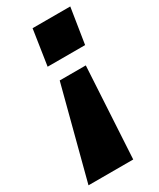

<svg xmlns="http://www.w3.org/2000/svg" viewBox="-227 -564 664 803"><g transform="rotate(-30 105.0 -163.0)"><path d="M-49 180 66 -260H192L167 180ZM51 -335 77 -506H259L232 -335Z"/></g></svg>

Font: Nunito Sans 7pt Condensed Black
Style: Italic
Weight: 900
Width: 3
Italic angle: -9°
Designer: Vernon Adams
Foundry: Vernon Adams
Version: Version 3.101;gftools[0.9.27]